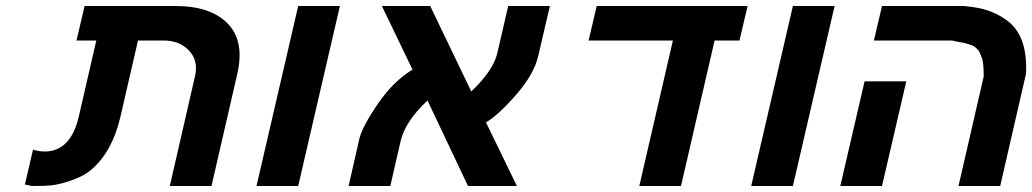

<svg xmlns="http://www.w3.org/2000/svg" viewBox="-20 -620 3441 640"><path d="M564 -600Q682 -600 739 -541.5Q796 -483 771 -374L685 0H546L630 -366Q642 -417 610.5 -451Q579 -485 525 -485H440L381 -229Q354 -114 284 -54Q262 -35 223 -20.5Q184 -6 150 -2Q132 0 87 0L63 -5L90 -121Q111 -115 129 -115Q216 -115 243 -233L301 -485H235L262 -600Z M835 0 974 -600H1113L974 0Z M1774 -433Q1760 -373 1702 -306Q1641 -236 1600 -212L1703 0H1540L1405 -285Q1330 -215 1315 -148L1281 0H1142L1178 -158Q1188 -199 1241 -276Q1291 -349 1355 -388L1253 -600H1414L1551 -315Q1625 -386 1638 -444L1674 -600H1813Z M2223 -485H1942L1969 -600H2472L2445 -485H2362L2250 0H2111Z M2484 0 2623 -600H2762L2623 0Z M3259 -365Q3259 -407 3254 -424Q3254 -425 3247 -442Q3243 -454 3226 -466Q3224 -468 3209.5 -472.5Q3195 -477 3194 -477Q3192 -477 3174 -480.5Q3156 -484 3154 -485H2893L2920 -600H3193Q3195 -600 3226 -596Q3295 -586 3344 -546Q3406 -494 3400 -374L3314 0H3175ZM2781 0 2862 -349H3001L2920 0Z"/></svg>

Font: Miedinger
Style: Bold-Italic
Weight: 700
Italic angle: -13°
Version: Version 001.000